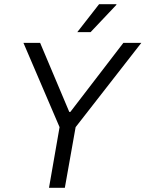

<svg xmlns="http://www.w3.org/2000/svg" viewBox="-20 -889 689 909"><path d="M212 0 262 -287 91 -686H170L308 -359H313L564 -686H649L338 -287L287 0ZM346 -737 449 -869H531V-866L409 -737Z"/></svg>

Font: Archivo SemiCondensed Light
Style: Italic
Weight: 300
Width: 4
Italic angle: -10°
Designer: Hector Gatti
Foundry: Omnibus-Type
Version: Version 2.001